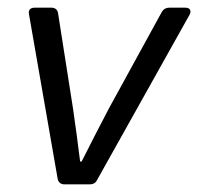

<svg xmlns="http://www.w3.org/2000/svg" viewBox="-20 -482 518 502"><path d="M148.4 0H214.8C222.7 0 229.5 -2.9 233.4 -10.7L475.6 -443.4C481.4 -454.1 476.6 -461.9 464.8 -461.9H421.9C414.1 -461.9 407.2 -458 403.3 -451.2L264.6 -198.2C240.2 -151.4 216.8 -106.4 193.4 -59.6H189.5C183.6 -106.4 177.7 -152.3 170.9 -198.2L131.8 -447.3C130.9 -456.1 124 -461.9 115.2 -461.9H70.3C59.6 -461.9 53.7 -456.1 55.7 -445.3L130.9 -13.7C132.8 -4.9 139.6 0 148.4 0Z"/></svg>

Font: Ed Sans Neue
Style: Italic
Weight: 400
Italic angle: -11°
Designer: Stephen Hutchings
Version: Version 1.004;PS 001.004;hotconv 1.0.88;makeotf.lib2.5.64775